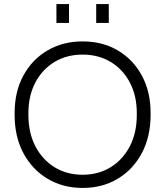

<svg xmlns="http://www.w3.org/2000/svg" viewBox="-20 -915 814 946"><path d="M387 11Q290 11 214 -34.5Q138 -80 95 -161Q52 -242 52 -349V-358Q52 -463 95 -542.5Q138 -622 214 -666.5Q290 -711 387 -711Q485 -711 560.5 -666.5Q636 -622 679 -542.5Q722 -463 722 -358V-349Q722 -242 679 -161Q636 -80 560.5 -34.5Q485 11 387 11ZM387 -54Q465 -54 525 -91Q585 -128 619.5 -194Q654 -260 654 -349V-358Q654 -444 619.5 -509Q585 -574 525 -610Q465 -646 387 -646Q309 -646 249 -610Q189 -574 154.5 -509Q120 -444 120 -358V-349Q120 -260 154.5 -194Q189 -128 249 -91Q309 -54 387 -54ZM454 -802V-895H516V-802ZM258 -802V-895H320V-802Z"/></svg>

Font: SUSE Light
Style: Regular
Weight: 300
Designer: Rene Bieder
Foundry: SUSE
Version: Version 1.000